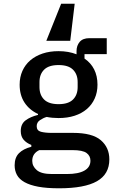

<svg xmlns="http://www.w3.org/2000/svg" viewBox="-20 -804 640 1036"><path d="M570 56Q570 136 503 174Q436 212 299 212Q232 212 186.5 203.5Q141 195 112.5 179Q84 163 71.5 140Q59 117 59 88Q59 46 82.5 22.5Q106 -1 149 -12V-22Q123 -32 107.5 -50Q92 -68 92 -97Q92 -135 118 -154.5Q144 -174 185 -184V-189Q138 -211 112 -251Q86 -291 86 -347Q86 -388 101 -421.5Q116 -455 143.5 -478.5Q171 -502 209.5 -515Q248 -528 296 -528Q350 -528 393 -511V-528Q393 -558 410 -578Q427 -598 462 -598H556V-512H436V-488Q470 -465 488 -429.5Q506 -394 506 -347Q506 -306 491 -272.5Q476 -239 448.5 -215.5Q421 -192 382.5 -179.5Q344 -167 296 -167Q262 -167 232 -173Q214 -168 196 -156Q178 -144 178 -123Q178 -99 201 -93Q224 -87 258 -87H374Q478 -87 524 -47.5Q570 -8 570 56ZM468 63Q468 37 447 21.5Q426 6 371 6H192Q154 24 154 64Q154 93 178.5 114Q203 135 260 135H341Q403 135 435.5 116.5Q468 98 468 63ZM296 -242Q349 -242 374 -267Q399 -292 399 -334V-361Q399 -403 374 -428Q349 -453 296 -453Q243 -453 218 -428Q193 -403 193 -361V-334Q193 -292 218 -267Q243 -242 296 -242ZM310 -784H383L359 -584H230Z"/></svg>

Font: IBM Plex Mono Medium
Style: Regular
Weight: 500
Monospace: yes
Designer: Mike Abbink, Paul van der Laan, Pieter van Rosmalen
Foundry: Bold Monday
Version: Version 2.3